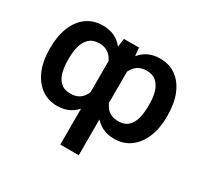

<svg xmlns="http://www.w3.org/2000/svg" viewBox="-155 -758 1223 1166"><g transform="rotate(30 456.5 -175.0)"><path d="M391.6 203.1V-439.5L405.3 -545.9H510.7L521 -444.3V203.1ZM44.9 -265.6V-275.4Q44.9 -359.4 70.3 -421.6Q95.7 -483.9 143.1 -518.3Q190.4 -552.7 255.9 -552.7Q321.8 -552.7 365.7 -518.6Q409.7 -484.4 434.3 -423.1Q459 -361.8 467.3 -279.8V-259.3Q460.9 -199.2 445.6 -149.9Q430.2 -100.6 404.5 -64.7Q378.9 -28.8 342 -9.5Q305.2 9.8 256.3 9.8Q191.4 9.8 143.8 -25.6Q96.2 -61 70.6 -123Q44.9 -185.1 44.9 -265.6ZM174.8 -275.4V-265.6Q174.8 -218.3 185.1 -179.7Q195.3 -141.1 220.2 -118.2Q245.1 -95.2 288.6 -95.2Q345.2 -95.2 374 -133.5Q402.8 -171.9 412.1 -232.4V-306.6Q405.8 -369.1 376 -408.7Q346.2 -448.2 290 -448.2Q247.6 -448.2 222.2 -425.5Q196.8 -402.8 185.8 -364Q174.8 -325.2 174.8 -275.4ZM867.7 -275.4V-265.6Q867.7 -185.1 842 -123Q816.4 -61 768.8 -25.6Q721.2 9.8 655.8 9.8Q606.9 9.8 570.3 -9.5Q533.7 -28.8 508.1 -64.7Q482.4 -100.6 467 -149.9Q451.7 -199.2 444.8 -259.3V-279.8Q453.6 -361.8 478.5 -423.1Q503.4 -484.4 547.4 -518.6Q591.3 -552.7 657.2 -552.7Q722.7 -552.7 769.8 -518.3Q816.9 -483.9 842.3 -421.6Q867.7 -359.4 867.7 -275.4ZM737.8 -265.6V-275.4Q738.3 -325.2 727.1 -364Q715.8 -402.8 690.7 -425.5Q665.5 -448.2 623 -448.2Q566.9 -448.2 536.9 -408.7Q506.8 -369.1 500 -306.6V-232.4Q509.8 -171.9 538.8 -133.5Q567.9 -95.2 624.5 -95.2Q668 -95.2 692.6 -118.2Q717.3 -141.1 727.5 -179.7Q737.8 -218.3 737.8 -265.6Z"/></g></svg>

Font: Inter 28pt SemiBold
Style: Regular
Weight: 600
Designer: Rasmus Andersson
Foundry: rsms
Version: Version 4.001;git-66647c0bb